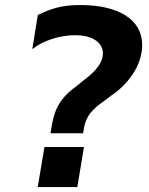

<svg xmlns="http://www.w3.org/2000/svg" viewBox="-20 -758 602 778"><path d="M184.7 -218H316.8L319.6 -235.8C328.1 -288.4 354 -315.7 403.8 -350.1L431.1 -371.1C492.2 -411.2 556.1 -487.6 556.1 -576C556.1 -678.6 460.6 -737.6 305.4 -737.6C226.2 -737.6 182.5 -721.2 133.2 -697.1L110.8 -558.6C154.5 -594.1 223.7 -615.4 284.1 -615.4C354.4 -615.4 397 -585.6 397 -541.9C397 -491.5 344.5 -452.4 319.6 -433.2L288.4 -407.7C208.5 -351.2 197.1 -292.6 187.5 -235.8ZM132.8 0H293.3L320.3 -162.3H160.2Z"/></svg>

Font: TID UI
Style: Bold Italic
Weight: 700
Italic angle: -9.39999°
Designer: The TID Project Authors
Foundry: Bakken & Bæck
Version: Version 1.001;hotconv 1.0.109;makeotfexe 2.5.65596